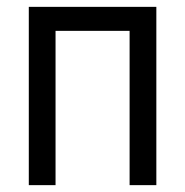

<svg xmlns="http://www.w3.org/2000/svg" viewBox="-20 -540 540 560"><path d="M64 0V-520H436V0H358V-450H142V0Z"/></svg>

Font: Iosevka Term SS14
Style: Regular
Weight: 400
Monospace: yes
Designer: Belleve Invis
Foundry: Belleve Invis
Version: Version 24.1.1; ttfautohint (v1.8.4)